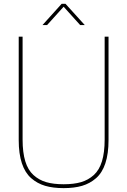

<svg xmlns="http://www.w3.org/2000/svg" viewBox="-20 -970 660 996"><path d="M77.1 -243.2V-779.8H97.2V-246.1Q97.2 -179.2 111.1 -133.5Q125 -87.9 153.6 -62Q182.1 -36.1 219.7 -25.1Q257.3 -14.2 310.1 -14.2Q362.8 -14.2 400.4 -25.1Q438 -36.1 466.6 -62Q495.1 -87.9 509 -133.5Q522.9 -179.2 522.9 -246.1V-779.8H543V-243.2Q543 -172.4 526.6 -123Q510.3 -73.7 478.5 -45.9Q446.8 -18.1 406 -6.1Q365.2 5.9 310.1 5.9Q254.9 5.9 214.1 -6.1Q173.3 -18.1 141.6 -45.9Q109.9 -73.7 93.5 -123Q77.1 -172.4 77.1 -243.2ZM224.1 -839.8H200.2L299.8 -950.2H319.8L419.9 -839.8H396L310.1 -935.1Z"/></svg>

Font: Cooper Hewitt
Style: Thin
Weight: 701
Designer: Village Type and Design LLC
Foundry: Cooper Hewitt Smithsonian Design Museum
Version: 1.000